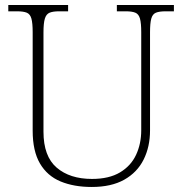

<svg xmlns="http://www.w3.org/2000/svg" viewBox="-20 -734 727 764"><path d="M345 10Q274 10 221 -12Q168 -34 139 -83.5Q110 -133 110 -214V-606Q110 -642 105 -660Q100 -678 86.5 -683.5Q73 -689 48 -689H13V-714H251V-689H215Q191 -689 177.5 -683.5Q164 -678 158.5 -660Q153 -642 153 -605V-210Q153 -112 205.5 -67Q258 -22 346 -22Q414 -22 457.5 -48Q501 -74 521.5 -118Q542 -162 542 -216V-606Q542 -642 537 -660Q532 -678 518.5 -683.5Q505 -689 481 -689H445V-714H672V-689H639Q614 -689 600.5 -683.5Q587 -678 582 -660Q577 -642 577 -605V-215Q577 -150 551.5 -99Q526 -48 474.5 -19Q423 10 345 10Z"/></svg>

Font: Noto Serif Malayalam ExtraLight
Style: Regular
Weight: 200
Designer: Indian type Foundry, Jelle Bosma, Monotype Design Team
Foundry: Monotype Imaging Inc.
Version: Version 2.104; ttfautohint (v1.8.4.7-5d5b)